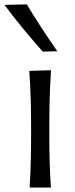

<svg xmlns="http://www.w3.org/2000/svg" viewBox="-45 -838 333 858"><path d="M87.4 0H182.6Q178.5 -57.8 177 -111.6Q175.4 -165.4 175.4 -230.1V-282.6Q175.4 -329.5 176.2 -369.7Q177.1 -409.9 178.7 -447.5Q180.3 -485 183 -524.1L85.9 -521.3Q88.5 -482.8 90.3 -445.6Q92.1 -408.4 93 -368.8Q93.9 -329.2 93.9 -282.6V-230.1Q93.9 -165.4 92.4 -111.6Q91 -57.8 87.4 0ZM145.8 -607.4 211 -609Q174.6 -661.6 140.4 -713.7Q106.2 -765.8 74.7 -818.4L-25 -816.2Q14.4 -763 57.5 -711Q100.7 -658.9 145.8 -607.4Z"/></svg>

Font: Pinar FD VF
Style: Regular
Weight: 300
Designer: Amin Abedi
Version: Version 2.000